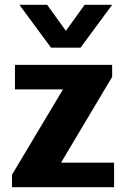

<svg xmlns="http://www.w3.org/2000/svg" viewBox="-20 -782 528 802"><path d="M30 0V-52L243 -408.5H42.5V-511H448.5V-461L235 -102.5H456.5V0ZM448.5 -762 316.5 -583H193L61 -762H177L291 -603.5H219.5L333.5 -762Z"/></svg>

Font: Chivo Medium
Style: Regular
Weight: 500
Designer: Hector Gatti
Foundry: Omnibus-Type
Version: Version 2.002